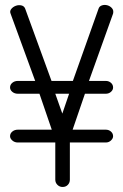

<svg xmlns="http://www.w3.org/2000/svg" viewBox="-20 -744 491 764"><path d="M51 -177Q38 -177 29 -185Q20 -193 20 -202Q20 -213 29 -220.5Q38 -228 51 -228H186L137 -371H51Q38 -371 29 -378.5Q20 -386 20 -396Q20 -407 29 -414.5Q38 -422 51 -422H120L22 -690Q18 -700 25 -708.5Q32 -717 43 -721Q54 -725 65 -722.5Q76 -720 80 -710L185 -422H270L372 -709Q375 -719 385.5 -722.5Q396 -726 407 -723Q418 -720 425.5 -711.5Q433 -703 430 -690L334 -422H401Q413 -422 421.5 -414.5Q430 -407 430 -396Q430 -386 421.5 -378.5Q413 -371 401 -371H318L269 -228H401Q413 -228 421.5 -220.5Q430 -213 430 -202Q430 -193 421.5 -185Q413 -177 401 -177H258V-29Q258 -17 250 -8.5Q242 0 229 0Q217 0 208.5 -8.5Q200 -17 200 -29V-177ZM228 -292 255 -371H200Z"/></svg>

Font: VDS
Style: Thin
Weight: 100
Width: 0
Designer: artmaker
Foundry: artmaker
Version: Version 1.000 2012 initial release